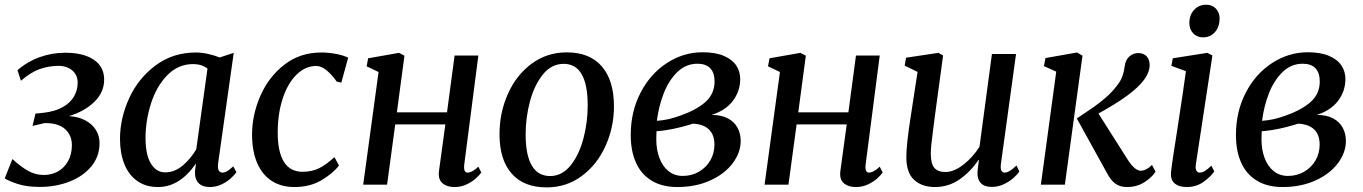

<svg xmlns="http://www.w3.org/2000/svg" viewBox="-20 -781 5765 812"><path d="M401 -176Q401 -120 366.8 -78Q332.5 -36 274.5 -13.2Q216.5 9.5 148.5 9.5Q92.5 9.5 54.8 -3Q17 -15.5 0 -26.5L32.5 -108.5Q66.5 -77 97.8 -59Q129 -41 165.5 -41Q198.5 -41 225.5 -56.2Q252.5 -71.5 268.2 -100.2Q284 -129 284 -167.5Q284 -208.5 255.5 -234.8Q227 -261 169 -260.5L117.5 -248.5L130 -300.5L163.5 -304Q212.5 -309.5 245 -327.8Q277.5 -346 293 -373Q308.5 -400 308.5 -431.5Q308.5 -454 297.5 -470Q286.5 -486 268.2 -494.2Q250 -502.5 229 -502.5Q187.5 -502.5 149 -489.2Q110.5 -476 68.5 -439.5L54 -484Q95.5 -520.5 147.5 -539.2Q199.5 -558 256.5 -558Q332.5 -558 376.5 -528.5Q420.5 -499 420.5 -444Q420.5 -391 379.2 -350.5Q338 -310 271.5 -290Q311.5 -287.5 340.8 -272Q370 -256.5 385.5 -231.5Q401 -206.5 401 -176Z M902.5 -91Q901.5 -82 901.5 -79Q901.5 -51 921.5 -51Q930.5 -51 941 -57.2Q951.5 -63.5 966.5 -77.5L980 -53Q973 -42.5 957.2 -27.8Q941.5 -13 917.8 -1.5Q894 10 867 10Q836.5 10 820 -6.5Q803.5 -23 804.5 -56L809 -90Q740.5 10 648.5 10Q596.5 10 560.2 -15.8Q524 -41.5 505.8 -87.5Q487.5 -133.5 487.5 -193.5Q487.5 -280.5 526 -365Q564.5 -449.5 637.8 -504.2Q711 -559 809 -559Q832 -559 859.5 -553Q887 -547 909 -538L968.5 -557.5ZM857.5 -491Q833 -510 797 -510Q733.5 -510 687.8 -463.2Q642 -416.5 618.8 -344Q595.5 -271.5 595.5 -196.5Q595.5 -126.5 618.2 -89.2Q641 -52 678.5 -52Q718.5 -52 752.8 -81Q787 -110 810 -149.5Z M1404 -436Q1383.5 -465.5 1361 -483.8Q1338.5 -502 1317.5 -502Q1272 -502 1234.8 -466Q1197.5 -430 1176 -365.5Q1154.5 -301 1154.5 -220Q1154.5 -138 1181 -96.2Q1207.5 -54.5 1259 -54.5Q1300 -54.5 1330.8 -70.2Q1361.5 -86 1394.5 -116.5L1413.5 -81Q1387 -46.5 1338.5 -18.2Q1290 10 1225 10Q1169 10 1128.8 -16.2Q1088.5 -42.5 1067.2 -92.5Q1046 -142.5 1046 -212Q1046 -294.5 1080.8 -374.8Q1115.5 -455 1182 -507Q1248.5 -559 1339 -559Q1368 -559 1399.8 -553.2Q1431.5 -547.5 1452.5 -537L1423.5 -431.5Z M1943.5 -86Q1942.5 -78 1942.5 -74.5Q1942.5 -62.5 1946.5 -56.8Q1950.5 -51 1957 -51Q1966.5 -51 1977.5 -56.8Q1988.5 -62.5 2003 -76L2015.5 -51.5Q2008 -40.5 1992.2 -26.2Q1976.5 -12 1953 -1Q1929.5 10 1902.5 10Q1872 10 1853.8 -4Q1835.5 -18 1835.5 -45.5Q1835.5 -49.5 1836.5 -57.5L1863.5 -255H1651.5L1617 0H1516L1581 -476.5L1530.5 -500.5L1537 -534.5L1667.5 -557.5L1690.5 -545.5L1658.5 -306H1870.5L1902.5 -546H2003Z M2576.5 -331.5Q2576.5 -242.5 2540.8 -163.5Q2505 -84.5 2440.2 -36.5Q2375.5 11.5 2292 11.5Q2195 11.5 2143.8 -47Q2092.5 -105.5 2092.5 -213.5Q2092.5 -304.5 2128 -384Q2163.5 -463.5 2228.2 -511.5Q2293 -559.5 2377 -559.5Q2474 -559.5 2525.2 -500.2Q2576.5 -441 2576.5 -331.5ZM2203 -212.5Q2203 -125.5 2229 -81Q2255 -36.5 2306.5 -36.5Q2357.5 -36.5 2393.5 -81.8Q2429.5 -127 2447.5 -195.8Q2465.5 -264.5 2465.5 -334.5Q2465.5 -511 2364 -511Q2312 -511 2275.8 -465.8Q2239.5 -420.5 2221.2 -351.8Q2203 -283 2203 -212.5Z M2647.5 -210Q2647.5 -309 2689 -389Q2730.5 -469 2800.5 -514.5Q2870.5 -560 2951.5 -560Q3006 -560 3041.8 -544.5Q3077.5 -529 3094 -503.5Q3110.5 -478 3110.5 -447Q3110.5 -396 3079.8 -355Q3049 -314 2989.5 -295Q3030.5 -295 3058 -280.5Q3085.5 -266 3099 -241Q3112.5 -216 3112.5 -185Q3112.5 -136 3079 -91Q3045.5 -46 2984.2 -18Q2923 10 2844.5 10Q2780.5 10 2736.2 -16.8Q2692 -43.5 2669.8 -92.8Q2647.5 -142 2647.5 -210ZM2858.5 -292.5Q2927.5 -317 2964.8 -351Q3002 -385 3002 -436.5Q3002 -473.5 2983.5 -492.5Q2965 -511.5 2930 -511.5Q2880.5 -511.5 2844.2 -476Q2808 -440.5 2786.8 -385.5Q2765.5 -330.5 2758 -270Q2785 -272 2808 -277.2Q2831 -282.5 2858.5 -292.5ZM3001.5 -169.5Q3001.5 -211 2978.2 -233.5Q2955 -256 2910.5 -258Q2907.5 -257.5 2894.5 -253Q2854 -241.5 2836.5 -238Q2793 -228.5 2756.5 -226Q2755.5 -204 2755.5 -192Q2755.5 -148 2768.8 -112.8Q2782 -77.5 2807.2 -57.2Q2832.5 -37 2867.5 -37Q2905 -37 2935.5 -54.5Q2966 -72 2983.8 -102.2Q3001.5 -132.5 3001.5 -169.5Z M3641 -86Q3640 -78 3640 -74.5Q3640 -62.5 3644 -56.8Q3648 -51 3654.5 -51Q3664 -51 3675 -56.8Q3686 -62.5 3700.5 -76L3713 -51.5Q3705.5 -40.5 3689.8 -26.2Q3674 -12 3650.5 -1Q3627 10 3600 10Q3569.5 10 3551.2 -4Q3533 -18 3533 -45.5Q3533 -49.5 3534 -57.5L3561 -255H3349L3314.5 0H3213.5L3278.5 -476.5L3228 -500.5L3234.5 -534.5L3365 -557.5L3388 -545.5L3356 -306H3568L3600 -546H3700.5Z M3813 -115Q3813 -170.5 3832 -291L3860.5 -477L3806 -503.5L3812 -537L3948.5 -557.5L3968.5 -546.5L3933.5 -288Q3929 -252 3927 -237.5Q3916.5 -162 3916.5 -131.5Q3916.5 -88 3931.8 -70.8Q3947 -53.5 3978 -53.5Q4014.5 -53.5 4054.8 -85Q4095 -116.5 4122.5 -160.5L4175 -552.5H4277L4213 -87.5Q4212 -78.5 4212 -75.5Q4212 -63.5 4216.5 -57.2Q4221 -51 4228.5 -51Q4238 -51 4250 -58Q4262 -65 4279 -81L4291 -56Q4284.5 -45 4267.5 -29.5Q4250.5 -14 4226 -2.2Q4201.5 9.5 4174 9.5Q4143 9.5 4127.8 -7Q4112.5 -23.5 4114 -51.5Q4113.5 -59 4120 -104L4118.5 -105Q4084.5 -54.5 4038 -22.2Q3991.5 10 3934 10Q3879.5 10 3846.5 -19.8Q3813.5 -49.5 3813 -115Z M4401.5 -535.5 4535 -559 4558 -545.5 4483.5 0H4382L4447 -478L4395 -501.5ZM4867 -55Q4851.5 -30.5 4819.5 -10.2Q4787.5 10 4747 10Q4716 10 4696.5 -4.8Q4677 -19.5 4662.5 -47.5L4534 -280Q4581 -311 4606.2 -328.8Q4631.5 -346.5 4657 -368.8Q4682.5 -391 4702 -416.5Q4719.5 -438 4726.8 -458.5Q4734 -479 4736.5 -500.5Q4740 -528 4756.2 -542.2Q4772.5 -556.5 4794 -556.5Q4817 -556.5 4829.5 -542.5Q4842 -528.5 4842 -506Q4842 -474 4816 -440.5Q4771 -380.5 4625.5 -301L4749.5 -105.5Q4763 -84 4777.2 -71.5Q4791.5 -59 4804 -59Q4827.5 -59 4852 -83.5Z M4932.5 -54.5Q4935 -78 4944.2 -138.5Q4953.5 -199 4957 -220Q4986.5 -411.5 4995.5 -480L4934 -502.5L4940 -534.5L5086 -557.5L5107.5 -546.5L5037.5 -86Q5036.5 -79 5036.5 -75.5Q5036.5 -63.5 5041.2 -57.2Q5046 -51 5053.5 -51Q5064 -51 5075.2 -57.8Q5086.5 -64.5 5103 -80.5L5115.5 -56Q5100.5 -34 5070 -12Q5039.5 10 4999 10Q4965 10 4947 -6Q4929 -22 4932.5 -54.5ZM5010 -684Q5010 -717.5 5030 -739.2Q5050 -761 5081 -761Q5107 -761 5122.5 -744.2Q5138 -727.5 5138 -702Q5137.5 -667 5118 -645Q5098.5 -623 5067.5 -623Q5042.5 -623 5026.2 -640Q5010 -657 5010 -684Z M5207 -210Q5207 -309 5248.5 -389Q5290 -469 5360 -514.5Q5430 -560 5511 -560Q5565.5 -560 5601.2 -544.5Q5637 -529 5653.5 -503.5Q5670 -478 5670 -447Q5670 -396 5639.2 -355Q5608.5 -314 5549 -295Q5590 -295 5617.5 -280.5Q5645 -266 5658.5 -241Q5672 -216 5672 -185Q5672 -136 5638.5 -91Q5605 -46 5543.8 -18Q5482.5 10 5404 10Q5340 10 5295.8 -16.8Q5251.5 -43.5 5229.2 -92.8Q5207 -142 5207 -210ZM5418 -292.5Q5487 -317 5524.2 -351Q5561.5 -385 5561.5 -436.5Q5561.5 -473.5 5543 -492.5Q5524.5 -511.5 5489.5 -511.5Q5440 -511.5 5403.8 -476Q5367.5 -440.5 5346.2 -385.5Q5325 -330.5 5317.5 -270Q5344.5 -272 5367.5 -277.2Q5390.5 -282.5 5418 -292.5ZM5561 -169.5Q5561 -211 5537.8 -233.5Q5514.5 -256 5470 -258Q5467 -257.5 5454 -253Q5413.5 -241.5 5396 -238Q5352.5 -228.5 5316 -226Q5315 -204 5315 -192Q5315 -148 5328.2 -112.8Q5341.5 -77.5 5366.8 -57.2Q5392 -37 5427 -37Q5464.5 -37 5495 -54.5Q5525.5 -72 5543.2 -102.2Q5561 -132.5 5561 -169.5Z"/></svg>

Font: Merriweather Text
Style: Italic
Weight: 400
Italic angle: -7.8°
Designer: Eben Sorkin
Foundry: Eben Sorkin
Version: Version 2.100